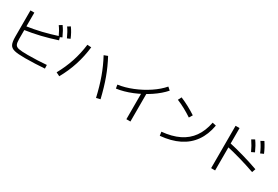

<svg xmlns="http://www.w3.org/2000/svg" viewBox="71 -1957 4545 3144"><g transform="rotate(30 2344.0 -384.5)"><path d="M106.4 -215.8V-711.9H179.7V-213.9Q179.7 -140.6 196.3 -109.4Q212.9 -78.1 263.2 -67.9Q313.5 -57.6 432.6 -57.6Q519.5 -57.6 614.7 -61.5Q710 -65.4 785.2 -72.3L788.1 -4.9Q710.9 1 607.9 5.4Q504.9 9.8 418 9.8Q279.3 9.8 215.8 -6.8Q152.3 -23.4 129.4 -69.8Q106.4 -116.2 106.4 -215.8ZM738.3 -586.9 756.8 -521.5Q606.4 -471.7 461.9 -437Q317.4 -402.3 163.1 -379.9L153.3 -447.3Q309.6 -470.7 444.8 -502.9Q580.1 -535.2 738.3 -586.9ZM627.9 -734.4 681.6 -767.6Q710 -729.5 732.9 -688Q755.9 -646.5 781.2 -590.8L724.6 -564.5Q699.2 -619.1 676.8 -659.2Q654.3 -699.2 627.9 -734.4ZM757.8 -784.2 810.5 -815.4Q839.8 -774.4 863.3 -731.9Q886.7 -689.5 908.2 -637.7L852.5 -613.3Q829.1 -666 806.6 -706.5Q784.2 -747.1 757.8 -784.2Z M1510.7 -675.8 1580.1 -702.1Q1663.1 -546.9 1721.2 -388.2Q1779.3 -229.5 1828.1 -25.4L1752.9 -6.8Q1707 -206.1 1649.9 -364.3Q1592.8 -522.5 1510.7 -675.8ZM1195.3 -690.4 1270.5 -685.5Q1250 -505.9 1196.3 -338.9Q1142.6 -171.9 1053.7 -13.7L984.4 -47.9Q1069.3 -201.2 1121.6 -359.9Q1173.8 -518.6 1195.3 -690.4Z M2685.5 -760.7 2738.3 -713.9Q2655.3 -618.2 2524.4 -530.3Q2393.6 -442.4 2244.1 -381.8Q2094.7 -321.3 1958 -302.7L1946.3 -371.1Q2076.2 -388.7 2217.8 -445.8Q2359.4 -502.9 2483.4 -585.9Q2607.4 -668.9 2685.5 -760.7ZM2357.4 -491.2H2433.6V45.9H2357.4Z M3609.4 -611.3 3678.7 -595.7Q3646.5 -413.1 3556.2 -285.2Q3465.8 -157.2 3318.4 -84Q3170.9 -10.7 2966.8 7.8L2956.1 -63.5Q3144.5 -81.1 3278.8 -146.5Q3413.1 -211.9 3495.1 -327.6Q3577.1 -443.4 3609.4 -611.3ZM2928.7 -651.4 2961.9 -715.8Q3113.3 -653.3 3267.6 -552.7L3229.5 -489.3Q3154.3 -539.1 3079.6 -579.6Q3004.9 -620.1 2928.7 -651.4Z M4293 -689.5 4349.6 -721.7Q4380.9 -677.7 4405.3 -633.8Q4429.7 -589.8 4453.1 -537.1L4394.5 -508.8Q4373 -556.6 4348.6 -600.1Q4324.2 -643.6 4293 -689.5ZM4435.5 -744.1 4493.2 -775.4Q4525.4 -726.6 4548.8 -682.6Q4572.3 -638.7 4592.8 -589.8L4534.2 -563.5Q4513.7 -613.3 4489.7 -656.7Q4465.8 -700.2 4435.5 -744.1ZM4002.9 -397.5 4021.5 -466.8Q4155.3 -437.5 4304.2 -394.5Q4453.1 -351.6 4596.7 -300.8L4573.2 -233.4Q4428.7 -284.2 4282.7 -326.2Q4136.7 -368.2 4002.9 -397.5ZM3960 -754.9H4035.2V45.9H3960Z"/></g></svg>

Font: WEMIX Pretendard Variable
Style: Regular
Weight: 400
Designer: Base glyphs from Inter by Rasmus Andersson; Hangeul glyphs from Noto Sans CJK(Source Han Sans) by Jang Soo-young and Kan
Foundry: Kil Hyung-jin
Version: Version 1.000;Glyphs 3.2 (3208)